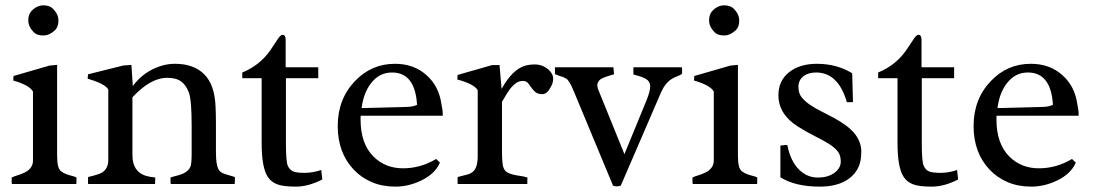

<svg xmlns="http://www.w3.org/2000/svg" viewBox="-20 -692 4111 722"><path d="M86.4 -615.2Q86.4 -638.2 98.6 -650.9Q118.7 -671.9 143.1 -671.9Q166.5 -671.9 178.7 -659.7Q199.7 -638.7 199.7 -615.2Q199.7 -590.8 187.5 -579.1Q166 -558.6 143.1 -558.6Q119.1 -558.6 107.4 -570.3Q86.4 -591.3 86.4 -615.2ZM24.9 0Q23.9 -3.9 23.9 -8.8V-24.4Q32.2 -28.8 45.7 -32.7Q59.1 -36.6 72.3 -43Q104 -58.6 104 -88.4V-348.1Q89.8 -372.1 29.8 -389.2L30.8 -406.2L166 -445.3L194.8 -448.2V-107.4Q194.8 -83.5 198.2 -68.6Q201.7 -53.7 210.7 -47.1Q219.7 -40.5 230.7 -36.6Q241.7 -32.7 252 -30.3Q262.2 -27.8 267.6 -24.4Q267.6 -24.4 267.6 -12.2Q267.6 -6.3 267.1 0Z M607.9 -399.4Q546.4 -399.4 478 -326.2V-108.4Q478 -47.4 527.3 -31.2Q543.5 -26.4 564 -24.4L563 0H311.5Q311 -1.5 311 -4.9V-21.5Q311 -23.9 311.5 -26.4Q353 -36.1 364.3 -43.5Q387.2 -58.6 387.2 -90.3V-355Q376 -377 309.6 -396L311 -412.6L444.3 -445.8L474.1 -447.8L479.5 -368.7Q521.5 -425.3 589.4 -445.3Q612.8 -452.1 638.2 -452.1Q708.5 -452.1 747.8 -412.8Q787.1 -373.5 790.5 -292.5Q792 -260.7 792 -228.5V-119.6Q792 -63 806.6 -48.3Q814.9 -40.5 828.6 -36.9Q842.3 -33.2 862.8 -26.4Q863.3 -23.9 863.3 -21.5V-15.6L862.8 -4.9V0H622.1Q621.1 -5.4 621.1 -12.7V-24.4Q630.4 -27.8 642.8 -30.8Q655.3 -33.7 667 -38.6Q693.8 -50.3 698.2 -72.8Q700.7 -86.4 700.7 -110.4V-219.2Q700.7 -315.4 690.4 -343.5Q680.2 -371.6 661.4 -385.5Q642.6 -399.4 607.9 -399.4Z M1043 -561Q1054.2 -561 1054.2 -542V-439H1176.8V-397.9H1055.2V-153.3Q1055.2 -82.5 1062.7 -67.4Q1070.3 -52.2 1083.3 -47.1Q1096.2 -42 1126 -42Q1155.8 -42 1188 -52.7L1191.9 -17.1Q1139.6 9.8 1092.5 9.8Q1045.4 9.8 1022.7 1.2Q1000 -7.3 987.3 -26.4Q963.9 -61 963.9 -154.8V-397.9H891.1V-419.4Q956.1 -445.8 996.1 -502.4Q1007.8 -519 1018.3 -535.6Q1028.8 -552.2 1033.4 -556.6Q1038.1 -561 1043 -561Z M1548.3 -297.9Q1541 -419.4 1454.1 -419.4Q1406.7 -419.4 1376 -379.9Q1347.2 -343.8 1339.8 -285.6L1512.2 -290Q1535.2 -291 1548.3 -297.9ZM1620.1 -94.2 1634.3 -80.6Q1616.2 -38.1 1564 -13.2Q1516.1 9.8 1467 9.8Q1418 9.8 1378.7 -6.8Q1339.4 -23.4 1310.5 -53.7Q1250 -117.2 1250 -218.3Q1250 -319.8 1315.4 -387.7Q1377 -452.1 1465.3 -452.1Q1535.6 -452.1 1583 -410.2Q1629.9 -369.1 1639.6 -302.7Q1645 -277.8 1645 -261.2V-256.8H1336.4Q1335.9 -252.9 1335.9 -249.5Q1335.9 -246.1 1335.9 -242.7Q1335.9 -151.4 1384.8 -103Q1429.2 -59.1 1495.4 -59.1Q1561.5 -59.1 1620.1 -94.2Z M1776.4 -353Q1762.7 -376 1699.7 -393.1L1700.7 -410.2L1830.6 -447.3H1858.4L1866.2 -357.4Q1906.7 -431.2 1955.6 -445.3Q1972.2 -449.7 1989 -449.7Q2005.9 -449.7 2018.6 -444.8Q2031.2 -439.9 2040.5 -432.1Q2060.1 -415.5 2060.1 -396Q2060.1 -380.9 2052.2 -366.7Q2037.6 -337.9 2019.8 -337.9Q2002 -337.9 1993.2 -345.7Q1984.4 -353.5 1978 -362.8Q1971.7 -372.1 1965.1 -379.9Q1958.5 -387.7 1945.8 -387.7Q1933.1 -387.7 1922.1 -380.6Q1911.1 -373.5 1901.9 -362.3Q1892.6 -351.1 1884.3 -336.9Q1876 -322.8 1867.7 -309.1V-127.4Q1867.7 -82 1871.8 -66.4Q1876 -50.8 1886 -44.7Q1896 -38.6 1909.4 -35.4Q1922.9 -32.2 1937.5 -30.3Q1952.1 -28.3 1963.4 -24.4L1962.9 -9.3V0H1701.2Q1700.7 -2 1700.7 -5.9V-22.9Q1700.7 -25.4 1701.2 -26.4Q1717.8 -31.2 1731.7 -34.2Q1745.6 -37.1 1755.4 -43.9Q1776.4 -58.1 1776.4 -105Z M2286.6 -439 2289.1 -412.6Q2241.7 -399.9 2233.9 -390.1Q2226.1 -380.4 2226.1 -373.5Q2226.1 -366.7 2228.5 -357.9L2328.1 -112.3L2412.1 -316.9Q2425.8 -351.6 2425 -369.1Q2424.3 -386.7 2408 -395.8Q2391.6 -404.8 2362.3 -411.6Q2361.8 -414.1 2361.8 -417V-434.1Q2361.8 -437.5 2362.3 -439H2543.9Q2544.9 -435.1 2544.9 -431.6V-414.1Q2536.1 -408.7 2526.4 -405Q2516.6 -401.4 2505.9 -395Q2481.4 -379.9 2465.8 -344.7L2314.5 5.9Q2308.6 8.8 2299.3 8.8Q2290 8.8 2285.2 5.9L2135.7 -353.5Q2120.6 -389.6 2109.4 -396.2Q2098.1 -402.8 2089.1 -405Q2080.1 -407.2 2066.9 -413.6V-439Z M2646.5 -615.2Q2646.5 -638.2 2658.7 -650.9Q2678.7 -671.9 2703.1 -671.9Q2726.6 -671.9 2738.8 -659.7Q2759.8 -638.7 2759.8 -615.2Q2759.8 -590.8 2747.6 -579.1Q2726.1 -558.6 2703.1 -558.6Q2679.2 -558.6 2667.5 -570.3Q2646.5 -591.3 2646.5 -615.2ZM2585 0Q2584 -3.9 2584 -8.8V-24.4Q2592.3 -28.8 2605.7 -32.7Q2619.1 -36.6 2632.3 -43Q2664.1 -58.6 2664.1 -88.4V-348.1Q2649.9 -372.1 2589.8 -389.2L2590.8 -406.2L2726.1 -445.3L2754.9 -448.2V-107.4Q2754.9 -83.5 2758.3 -68.6Q2761.7 -53.7 2770.8 -47.1Q2779.8 -40.5 2790.8 -36.6Q2801.8 -32.7 2812 -30.3Q2822.3 -27.8 2827.6 -24.4Q2827.6 -24.4 2827.6 -12.2Q2827.6 -6.3 2827.1 0Z M2914.6 -144.5Q2933.1 -147 2940.4 -147Q2957.5 -62 3012.2 -34.2Q3032.2 -24.4 3054.2 -24.4Q3076.2 -24.4 3091.3 -29.1Q3106.4 -33.7 3117.7 -42Q3141.6 -59.6 3141.6 -84.7Q3141.6 -109.9 3128.9 -124.5Q3116.2 -139.2 3094.5 -152.6Q3072.8 -166 3043.7 -180.4Q3014.6 -194.8 2981 -215.8Q2907.2 -262.2 2907.2 -334Q2907.2 -390.1 2949.2 -421.9Q2988.8 -452.1 3051.8 -452.1Q3126.5 -452.1 3184.6 -416.5L3187.5 -308.1Q3182.1 -307.6 3176.3 -307.6H3164.6Q3132.3 -419.4 3048.8 -419.4Q3019 -419.4 3000.7 -404.8Q2982.4 -390.1 2982.4 -365.5Q2982.4 -340.8 2994.9 -325.7Q3007.3 -310.5 3026.4 -297.6Q3045.4 -284.7 3068.6 -273.2Q3091.8 -261.7 3115.7 -248.8Q3139.6 -235.8 3159.4 -221.4Q3179.2 -207 3192.4 -191.4Q3218.8 -159.2 3218.8 -121.8Q3218.8 -84.5 3207 -61Q3195.3 -37.6 3174.3 -21.5Q3132.8 9.8 3063 9.8Q2970.2 9.8 2914.6 -25.4Z M3434.1 -561Q3445.3 -561 3445.3 -542V-439H3567.9V-397.9H3446.3V-153.3Q3446.3 -82.5 3453.9 -67.4Q3461.4 -52.2 3474.4 -47.1Q3487.3 -42 3517.1 -42Q3546.9 -42 3579.1 -52.7L3583 -17.1Q3530.8 9.8 3483.6 9.8Q3436.5 9.8 3413.8 1.2Q3391.1 -7.3 3378.4 -26.4Q3355 -61 3355 -154.8V-397.9H3282.2V-419.4Q3347.2 -445.8 3387.2 -502.4Q3398.9 -519 3409.4 -535.6Q3419.9 -552.2 3424.6 -556.6Q3429.2 -561 3434.1 -561Z M3939.5 -297.9Q3932.1 -419.4 3845.2 -419.4Q3797.9 -419.4 3767.1 -379.9Q3738.3 -343.8 3731 -285.6L3903.3 -290Q3926.3 -291 3939.5 -297.9ZM4011.2 -94.2 4025.4 -80.6Q4007.3 -38.1 3955.1 -13.2Q3907.2 9.8 3858.2 9.8Q3809.1 9.8 3769.8 -6.8Q3730.5 -23.4 3701.7 -53.7Q3641.1 -117.2 3641.1 -218.3Q3641.1 -319.8 3706.5 -387.7Q3768.1 -452.1 3856.4 -452.1Q3926.8 -452.1 3974.1 -410.2Q4021 -369.1 4030.8 -302.7Q4036.1 -277.8 4036.1 -261.2V-256.8H3727.5Q3727.1 -252.9 3727.1 -249.5Q3727.1 -246.1 3727.1 -242.7Q3727.1 -151.4 3775.9 -103Q3820.3 -59.1 3886.5 -59.1Q3952.6 -59.1 4011.2 -94.2Z"/></svg>

Font: RadleyRegular
Style: Regular
Weight: 400
Designer: vernon adams
Foundry: vernon adams
Version: Version 1.000;PS 001.001;hotconv 1.0.56